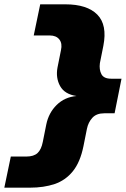

<svg xmlns="http://www.w3.org/2000/svg" viewBox="-74 -780 582 888"><path d="M-54 88 -24 -56H48Q82 -56 99.5 -72Q117 -88 124 -124L140 -204Q151 -258 188 -294.5Q225 -331 280 -336Q225 -344 204 -382Q183 -420 192 -468L208 -548Q215 -579 200.5 -597.5Q186 -616 156 -616H82L112 -760H228Q329 -760 376 -712.5Q423 -665 404 -568L388 -488Q384 -458 395 -437Q406 -416 440 -416H488L456 -256H408Q372 -256 353 -235Q334 -214 328 -184L312 -104Q297 -30 263 12Q229 54 179 71Q129 88 64 88Z"/></svg>

Font: Kufam Black
Style: Italic
Weight: 900
Italic angle: -11°
Designer: Artur Schmal
Foundry: Original Type
Version: Version 1.301; ttfautohint (v1.8.3)